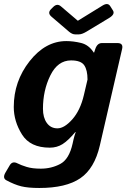

<svg xmlns="http://www.w3.org/2000/svg" viewBox="-36 -726 638 951"><path d="M218.8 -643.6Q197.8 -661.6 216.8 -680.7L227.5 -691.4Q247.1 -710.9 266.1 -694.3L349.1 -623.5H350.1L472.2 -698.7Q498 -714.4 509.8 -695.8L523.4 -674.3Q535.2 -655.8 504.9 -637.2L391.6 -568.8Q369.6 -555.7 354.5 -555.7H336.4Q321.8 -555.7 306.2 -568.8ZM32.2 -196.3Q32.2 -323.2 110.6 -422.9Q189 -522.5 292.5 -522.5Q327.6 -522.5 365.7 -513.2Q403.8 -503.9 428.2 -465.8H430.2L436 -483.4Q445.8 -512.7 468.8 -512.7H545.9Q575.7 -512.7 568.8 -483.4L458.5 -5.4Q432.1 108.9 361.6 157Q291 205.1 158.7 205.1Q102.5 205.1 69.1 196.8Q35.6 188.5 -4.4 167Q-24.9 156.2 -8.8 128.4L12.2 92.8Q25.4 70.3 50.3 83Q68.4 92.3 96.2 100.8Q124 109.4 166 109.4Q218.8 109.4 262.7 85.9Q306.6 62.5 323.7 -15.1L327.6 -32.7Q331.5 -50.3 338.9 -71.8H336.9Q301.8 -29.8 273.9 -12.2Q246.1 5.4 210.4 5.4Q113.8 5.4 73 -59.8Q32.2 -125 32.2 -196.3ZM176.8 -187Q176.8 -143.6 196 -116.9Q215.3 -90.3 248.5 -90.3Q282.7 -90.3 322.3 -135Q361.8 -179.7 379.4 -254.9L397.5 -332Q397.5 -378.9 381.1 -402.8Q364.7 -426.8 315.9 -426.8Q250 -426.8 213.4 -352.5Q176.8 -278.3 176.8 -187Z"/></svg>

Font: Istok
Style: Bold Italic
Weight: 700
Italic angle: -13°
Designer: Andrey V. Panov
Foundry: Andrey V. Panov
Version: Version 1.0.3